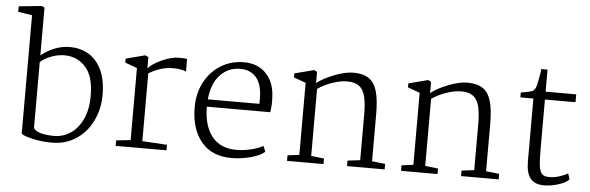

<svg xmlns="http://www.w3.org/2000/svg" viewBox="-50 -961 3513 1144"><g transform="rotate(5 1706.0 -389.0)"><path d="M21 -745V-778L158 -792L175 -784V-498Q257 -563 348 -563Q407 -563 456 -535.5Q505 -508 535 -448Q565 -388 565 -295Q565 -210 530 -139Q495 -68 432.5 -27Q370 14 289 14Q226 14 171 1Q116 -12 105 -24V-732ZM298 -27Q350 -27 395 -56Q440 -85 467.5 -143Q495 -201 495 -284Q495 -401 445 -456Q395 -511 319 -511Q279 -511 239.5 -496Q200 -481 175 -458V-65Q183 -46 217.5 -36.5Q252 -27 298 -27Z M755 -42V-473L683 -499V-523L798 -553L817 -544V-476Q839 -503 896 -529.5Q953 -556 999 -556Q1036 -556 1048 -553V-478Q1015 -491 970 -491Q928 -491 890.5 -478Q853 -465 825 -447V-42L973 -33V0H669V-33Z M1574 -359Q1576 -319 1569 -280H1190Q1190 -168 1240 -103.5Q1290 -39 1387 -39Q1432 -39 1478 -50.5Q1524 -62 1546 -77L1561 -43Q1533 -18 1476 -3Q1419 12 1361 12Q1245 12 1181.5 -64.5Q1118 -141 1118 -271Q1118 -354 1153 -420.5Q1188 -487 1249.5 -525Q1311 -563 1388 -563Q1472 -563 1522.5 -509Q1573 -455 1574 -359ZM1192 -324H1500Q1501 -334 1501 -352Q1501 -471 1434 -507Q1407 -522 1368 -522Q1298 -522 1249.5 -471Q1201 -420 1192 -324Z M1764 -42V-473L1692 -499V-523L1808 -553L1826 -544V-477Q1864 -507 1929 -532.5Q1994 -558 2043 -558Q2101 -558 2135 -535Q2169 -512 2184 -461Q2199 -410 2199 -324V-42L2278 -33V0H2053V-33L2128 -42V-315Q2128 -384 2117.5 -424.5Q2107 -465 2081.5 -484Q2056 -503 2011 -503Q1972 -503 1923 -486.5Q1874 -470 1835 -443V-42L1912 -33V0H1694V-33Z M2446 -42V-473L2374 -499V-523L2490 -553L2508 -544V-477Q2546 -507 2611 -532.5Q2676 -558 2725 -558Q2783 -558 2817 -535Q2851 -512 2866 -461Q2881 -410 2881 -324V-42L2960 -33V0H2735V-33L2810 -42V-315Q2810 -384 2799.5 -424.5Q2789 -465 2763.5 -484Q2738 -503 2693 -503Q2654 -503 2605 -486.5Q2556 -470 2517 -443V-42L2594 -33V0H2376V-33Z M3193 -545H3376V-498H3193V-204Q3193 -134 3197.5 -100.5Q3202 -67 3215.5 -53.5Q3229 -40 3258 -40Q3289 -40 3321.5 -50.5Q3354 -61 3369 -72L3381 -37Q3361 -15 3315.5 -1.5Q3270 12 3232 12Q3177 12 3150.5 -20Q3124 -52 3124 -125V-498H3046V-527L3072 -532Q3102 -537 3113 -541.5Q3124 -546 3132 -561Q3138 -573 3146 -614.5Q3154 -656 3156 -677H3193Z"/></g></svg>

Font: Martel UltraLight
Style: Regular
Weight: 250
Designer: Dan Reynolds
Foundry: Dan Reynolds
Version: Version 1.001; ttfautohint (v1.1) -l 5 -r 5 -G 72 -x 0 -D la